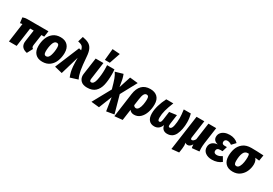

<svg xmlns="http://www.w3.org/2000/svg" viewBox="55 -2098 5092 3578"><g transform="rotate(30 2600.5 -309.0)"><path d="M464 -179Q462 -161 462 -154Q462 -135 468.5 -123.5Q475 -112 491 -103L427 18Q292 -9 292 -128Q292 -144 295 -163L330 -406H254L198 0H32L88 -406Q61 -405 39 -397L24 -514Q70 -532 125 -532H575L557 -406H497Z M549 -201Q549 -291 578.5 -371Q608 -451 671.5 -501Q735 -551 831 -551Q929 -551 984 -493.5Q1039 -436 1039 -331Q1038 -241 1008.5 -161.5Q979 -82 915.5 -32Q852 18 756 18Q658 18 603.5 -39Q549 -96 549 -201ZM869 -350Q869 -391 857 -408.5Q845 -426 819 -426Q766 -426 742 -348Q718 -270 718 -183Q718 -142 730.5 -124Q743 -106 768 -106Q821 -106 845 -184.5Q869 -263 869 -350Z M1429 -477Q1443 -290 1460 -198Q1477 -106 1512 -34L1349 17Q1327 -39 1316 -85Q1305 -131 1299.5 -198.5Q1294 -266 1294 -377L1178 18L1012 -23L1228 -543L1280 -530Q1271 -569 1258 -590.5Q1245 -612 1220 -624.5Q1195 -637 1149 -646L1183 -761Q1268 -746 1317.5 -718.5Q1367 -691 1394.5 -634.5Q1422 -578 1429 -477Z M2001 -431Q2001 -293 1978.5 -195.5Q1956 -98 1894 -40Q1832 18 1720 18Q1629 18 1583.5 -28Q1538 -74 1538 -142Q1538 -152 1540 -170L1591 -532H1758L1708 -169Q1706 -153 1706 -147Q1706 -106 1739 -106Q1795 -106 1817.5 -212.5Q1840 -319 1840 -444Q1840 -490 1837 -532H1995Q2001 -484 2001 -431ZM1938 -830 1858 -596H1752L1776 -842Z M2311 -183 2416 195 2252 223 2209 -57 2098 223 1926 205 2140 -184Q2104 -316 2080 -382Q2056 -448 2021 -498L2184 -545Q2204 -495 2215 -446Q2226 -397 2242 -293L2324 -546L2498 -528Z M2970 -339Q2970 -247 2942.5 -165Q2915 -83 2861 -32.5Q2807 18 2731 18Q2666 18 2632 -29L2599 207L2430 224L2501 -293Q2519 -419 2583.5 -485Q2648 -551 2761 -551Q2860 -551 2915 -497Q2970 -443 2970 -339ZM2800 -350Q2800 -394 2788 -410.5Q2776 -427 2751 -427Q2718 -427 2698 -392Q2678 -357 2667 -275L2648 -139Q2667 -105 2701 -105Q2735 -105 2757.5 -144.5Q2780 -184 2790 -240.5Q2800 -297 2800 -350Z M3008 -172Q3008 -252 3035 -344.5Q3062 -437 3110 -532H3262Q3216 -419 3193.5 -334.5Q3171 -250 3171 -176Q3171 -139 3179 -122.5Q3187 -106 3204 -106Q3222 -106 3233 -121Q3244 -136 3250 -178L3274 -355L3430 -376L3402 -175Q3400 -151 3400 -144Q3400 -125 3406 -115.5Q3412 -106 3428 -106Q3469 -106 3486 -184Q3503 -262 3503 -356Q3503 -416 3487 -532H3638Q3663 -443 3663 -354Q3663 -198 3612 -90Q3561 18 3442 18Q3390 18 3356.5 -10.5Q3323 -39 3315 -96Q3292 -37 3254.5 -9.5Q3217 18 3164 18Q3091 18 3049.5 -30Q3008 -78 3008 -172Z M4128 -67Q4128 -24 4132 1L3977 17Q3968 -19 3968 -58Q3947 -24 3925.5 -8Q3904 8 3876 8Q3845 8 3826 -13Q3832 21 3832 49Q3832 82 3827 117L3814 206L3656 222L3762 -532H3929L3878 -163Q3876 -149 3876 -144Q3876 -112 3902 -112Q3918 -112 3935 -126Q3952 -140 3967 -168L4018 -532H4185L4136 -182Q4128 -122 4128 -67Z M4207 -140Q4207 -201 4247.5 -239Q4288 -277 4362 -284Q4261 -307 4261 -393Q4261 -440 4287 -475.5Q4313 -511 4360.5 -531Q4408 -551 4470 -551Q4524 -551 4571 -534Q4618 -517 4653 -481L4578 -401Q4532 -434 4488 -434Q4458 -434 4441.5 -418.5Q4425 -403 4425 -376Q4425 -353 4439 -339.5Q4453 -326 4482 -326H4534L4502 -219H4456Q4415 -219 4396 -202Q4377 -185 4377 -155Q4377 -130 4393.5 -116Q4410 -102 4442 -102Q4468 -102 4494 -111.5Q4520 -121 4553 -142L4608 -49Q4570 -17 4517.5 0.5Q4465 18 4406 18Q4318 18 4262.5 -24Q4207 -66 4207 -140Z M4642 -201Q4642 -284 4668.5 -360.5Q4695 -437 4761.5 -489Q4828 -541 4941 -541Q5039 -541 5201 -532L5181 -408L5091 -418Q5108 -400 5119.5 -370Q5131 -340 5131 -299Q5131 -226 5101 -153Q5071 -80 5008 -31Q4945 18 4852 18Q4753 18 4697.5 -38.5Q4642 -95 4642 -201ZM4963 -352Q4963 -399 4951 -423H4929Q4867 -424 4839 -360Q4811 -296 4811 -186Q4811 -144 4823.5 -125Q4836 -106 4862 -106Q4899 -106 4922 -147Q4945 -188 4954 -244.5Q4963 -301 4963 -352Z"/></g></svg>

Font: Fira Sans Condensed ExtraBold
Style: Italic
Weight: 800
Width: 3
Italic angle: -8°
Designer: bBox Type GmbH & Carrois Corporate GbR & Edenspiekermann AG
Foundry: bBox Type GmbH & Carrois Corporate GbR & Edenspiekermann AG
Version: Version 4.301